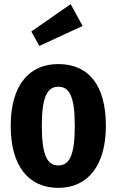

<svg xmlns="http://www.w3.org/2000/svg" viewBox="-20 -895 566 932"><path d="M323 -875 132 -742 171 -672 381 -769ZM263 -584C120 -584 32 -480 32 -284C32 -86 121 17 263 17C407 17 494 -93 494 -284C494 -487 406 -584 263 -584ZM263 -474C317 -474 343 -427 343 -284C343 -141 317 -92 263 -92C210 -92 183 -140 183 -284C183 -426 210 -474 263 -474Z"/></svg>

Font: Glow Sans TC Compressed
Style: Bold
Weight: 700
Width: 2
Designer: Ryoko NISHIZUKA (kana, bopomofo & ideographs); Paul D. Hunt (Latin, Greek & Cyrillic); Sandoll Communications, Soo-young
Version: Version 0.93